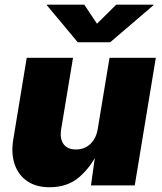

<svg xmlns="http://www.w3.org/2000/svg" viewBox="-20 -786 685 814"><path d="M190.4 7.8Q132.8 7.8 95 -18.3Q57.1 -44.4 41.7 -90.6Q26.4 -136.7 36.6 -196.8L93.3 -541H289.6L239.3 -238.3Q232.9 -198.2 249.3 -175.3Q265.6 -152.3 302.2 -152.3Q326.7 -152.3 345.7 -162.8Q364.7 -173.3 377.4 -192.9Q390.1 -212.4 394.5 -239.7L444.3 -541H640.6L551.3 0H365.7L385.3 -140.1H394.5Q364.7 -77.1 315.4 -34.7Q266.1 7.8 190.4 7.8ZM337.4 -766.1 391.1 -685.5 472.7 -766.1H630.9L630.4 -763.7L447.3 -606.9H309.6L178.7 -763.7L179.2 -766.1Z"/></svg>

Font: Inter 17pt Black
Style: Italic
Weight: 900
Italic angle: -9.3988°
Version: Version 4.001;git-66647c0bb